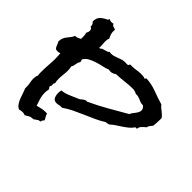

<svg xmlns="http://www.w3.org/2000/svg" viewBox="-200 -933 1185 1185"><g transform="rotate(45 392.5 -340.5)"><path d="M775.4 -514.6Q775.4 -501 774.4 -487.3Q773.4 -473.6 771.5 -460Q764.6 -452.1 758.3 -443.8Q752 -435.5 750 -424.8Q745.1 -420.9 738.8 -415.5Q732.4 -410.2 726.6 -403.8Q720.7 -397.5 717.3 -390.1Q713.9 -382.8 714.8 -376H701.2Q689.5 -358.4 673.8 -345.7Q658.2 -333 640.6 -321.3L606.4 -298.8Q589.8 -288.1 575.2 -274.4Q568.4 -273.4 563 -271Q557.6 -268.6 549.8 -269.5Q519.5 -250 486.8 -235.4Q454.1 -220.7 421.4 -206.5Q388.7 -192.4 356.4 -176.8Q324.2 -161.1 294.9 -140.6Q292 -141.6 287.1 -141.6Q278.3 -141.6 269.5 -139.2Q260.7 -136.7 252 -136.7Q229.5 -136.7 221.7 -152.8Q213.9 -168.9 213.9 -189.5Q213.9 -195.3 214.8 -201.7Q215.8 -208 217.8 -213.9Q246.1 -215.8 274.9 -229Q303.7 -242.2 330.1 -252.9Q336.9 -255.9 341.8 -260.3Q346.7 -264.6 351.6 -268.6Q356.4 -272.5 362.8 -275.4Q369.1 -278.3 378.9 -277.3Q440.4 -305.7 499.5 -339.4Q558.6 -373 617.2 -407.2Q620.1 -416 626 -423.8L638.7 -440.4Q645.5 -449.2 649.9 -458Q654.3 -466.8 654.3 -475.6Q654.3 -493.2 637.7 -504.9H633.8Q622.1 -504.9 613.8 -508.3Q605.5 -511.7 596.7 -515.6Q587.9 -519.5 578.6 -522Q569.3 -524.4 556.6 -523.4Q551.8 -527.3 541 -530.3Q530.3 -533.2 523.4 -533.2Q488.3 -533.2 454.1 -528.8Q419.9 -524.4 385.7 -523.4Q377.9 -518.6 372.1 -515.6Q366.2 -512.7 360.8 -511.2Q355.5 -509.8 349.1 -509.8Q342.8 -509.8 333 -511.7Q314.5 -503.9 291 -499Q267.6 -494.1 244.6 -486.8Q221.7 -479.5 202.1 -468.8Q182.6 -458 171.9 -439.5Q171.9 -434.6 173.8 -430.7Q175.8 -426.8 175.8 -421.9V-418Q169.9 -412.1 168 -404.8Q166 -397.5 165 -390.1Q164.1 -382.8 162.1 -375.5Q160.2 -368.2 155.3 -362.3Q159.2 -346.7 159.2 -329.1Q159.2 -309.6 156.7 -290Q154.3 -270.5 154.3 -251Q154.3 -232.4 158.2 -217.8Q151.4 -210.9 153.3 -200.7Q155.3 -190.4 148.4 -182.6Q148.4 -175.8 152.8 -171.9Q157.2 -168 158.2 -162.1Q156.2 -154.3 155.3 -146.5Q154.3 -138.7 154.3 -130.9Q154.3 -106.4 161.1 -84Q168 -61.5 175.8 -39.1Q192.4 -43.9 209.5 -47.4Q226.6 -50.8 244.1 -50.8Q247.1 -50.8 250 -50.3Q252.9 -49.8 255.9 -49.8Q257.8 -39.1 263.7 -30.3Q269.5 -21.5 274.4 -10.7Q269.5 -3.9 266.1 0.5Q262.7 4.9 262.7 12.7Q249 13.7 240.2 20.5Q231.4 27.3 220.7 34.2H216.8Q200.2 34.2 189.5 40.5Q178.7 46.9 165 54.7Q153.3 49.8 141.6 49.8Q128.9 49.8 116.2 54.7Q100.6 47.9 90.8 33.7Q81.1 19.5 74.2 2.4Q67.4 -14.6 62 -32.2Q56.6 -49.8 49.8 -64.5V-79.1Q49.8 -95.7 46.4 -111.3Q43 -127 43 -143.6Q43 -162.1 49.8 -175.8Q47.9 -185.5 47.9 -193.4V-210.9Q47.9 -240.2 50.3 -269.5Q52.7 -298.8 52.7 -328.1Q52.7 -351.6 49.8 -372.1Q40 -367.2 32.2 -367.2Q24.4 -367.2 14.6 -369.1Q4.9 -377.9 1 -390.6Q-2.9 -403.3 -9.8 -414.1Q-9.8 -432.6 -4.4 -444.8Q1 -457 8.8 -467.3Q16.6 -477.5 24.9 -487.3Q33.2 -497.1 39.1 -511.7H42Q51.8 -511.7 60.5 -515.6Q69.3 -519.5 78.1 -524.4V-543Q78.1 -550.8 77.1 -558.6Q76.2 -566.4 73.2 -573.2Q81.1 -585.9 81.1 -598.6Q81.1 -606.4 77.6 -611.8Q74.2 -617.2 66.4 -619.1Q68.4 -638.7 52.7 -651.4Q52.7 -682.6 69.3 -698.2Q85.9 -713.9 112.3 -725.6L115.2 -736.3Q126 -730.5 134.3 -730Q142.6 -729.5 154.3 -732.4Q156.2 -721.7 167.5 -718.8Q178.7 -715.8 186.5 -712.9L185.5 -702.1Q184.6 -687.5 189 -674.3Q193.4 -661.1 200.2 -648.4Q196.3 -640.6 195.3 -632.8Q194.3 -625 194.3 -617.2Q194.3 -603.5 195.8 -590.8Q197.3 -578.1 196.3 -564.5L204.1 -565.4Q208 -571.3 215.8 -574.2Q223.6 -577.1 231.4 -579.1Q239.3 -581.1 247.1 -583.5Q254.9 -585.9 259.8 -592.8Q267.6 -590.8 274.4 -590.8Q287.1 -590.8 298.8 -594.7Q310.5 -598.6 322.3 -603Q334 -607.4 346.2 -611.3Q358.4 -615.2 372.1 -615.2Q377 -615.2 380.9 -614.7Q384.8 -614.3 388.7 -614.3Q399.4 -614.3 399.9 -619.1Q400.4 -624 407.2 -627.9Q410.2 -627 418 -627Q437.5 -627 456.1 -630.4Q474.6 -633.8 494.1 -633.8Q502.9 -633.8 511.7 -632.8Q520.5 -631.8 529.3 -627.9L536.1 -637.7Q584 -634.8 626.5 -618.7Q668.9 -602.5 714.8 -588.9Q720.7 -580.1 729 -573.2Q737.3 -566.4 745.6 -560.1Q753.9 -553.7 761.7 -546.4Q769.5 -539.1 775.4 -530.3Z"/></g></svg>

Font: RockSalt
Style: Regular
Weight: 400
Designer: Squid
Foundry: Font Diner, Inc DBA Sideshow
Version: Version 1.000